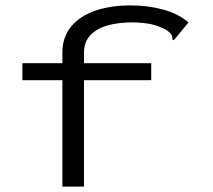

<svg xmlns="http://www.w3.org/2000/svg" viewBox="-20 -691 790 711"><path d="M211 -394H63V-457H211V-495Q211 -554 243.5 -593Q276 -632 333 -651.5Q390 -671 464 -671Q528 -671 584.5 -655.5Q641 -640 678 -608L633 -553L623 -542L618 -546Q619 -556 615 -562.5Q611 -569 598 -579Q569 -595 539 -601.5Q509 -608 467 -608Q419 -608 379 -597Q339 -586 315 -561Q291 -536 291 -495V-457H540V-394H291V0H211Z"/></svg>

Font: Inconsolata ExtraExpanded
Style: Regular
Weight: 400
Width: 8
Monospace: yes
Designer: Raph Levien, Cyreal, Brenton Simpson
Foundry: Raph Levien, Cyreal, Google
Version: Version 3.001; ttfautohint (v1.8.2.53-6de2)